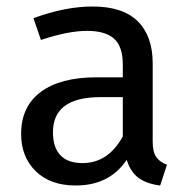

<svg xmlns="http://www.w3.org/2000/svg" viewBox="-20 -559 584 591"><path d="M494 -52 473 12Q432 7 407 -11Q382 -29 370 -67Q317 12 213 12Q135 12 90 -32Q45 -76 45 -147Q45 -231 105.5 -276Q166 -321 277 -321H358V-360Q358 -416 331 -440Q304 -464 248 -464Q190 -464 106 -436L83 -503Q181 -539 265 -539Q358 -539 404 -493.5Q450 -448 450 -364V-123Q450 -91 461 -75.5Q472 -60 494 -52ZM358 -139V-260H289Q143 -260 143 -152Q143 -105 166 -81Q189 -57 234 -57Q313 -57 358 -139Z"/></svg>

Font: Fira GO
Style: Regular
Weight: 400
Designer: Carrois Corporate
Foundry: Carrois Corporate GbR
Version: Version 0.300